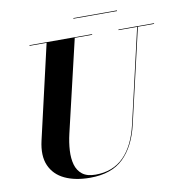

<svg xmlns="http://www.w3.org/2000/svg" viewBox="-92 -941 991 1041"><g transform="rotate(-10 403.0 -420.0)"><path d="M380.5 -853.5H620.5V-850H380.5ZM120.5 -750H465.5V-746.5H369.5L250.5 -240Q239.5 -193 237 -149.5Q234.5 -106 244.2 -71.5Q254 -37 280 -16.8Q306 3.5 352.5 3.5Q448 3.5 507.8 -56Q567.5 -115.5 594 -230L713 -746.5H610.5V-750H806.5V-746.5H717L597.5 -230Q570.5 -112.5 504.8 -48.8Q439 15 320.5 15Q239 15 181.8 -12Q124.5 -39 100.5 -93.5Q76.5 -148 95.5 -230L214.5 -746.5H120.5Z"/></g></svg>

Font: Bodoni* 48pt
Style: Bold Italic
Weight: 700
Italic angle: -13°
Version: Version 2.3